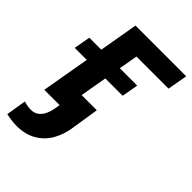

<svg xmlns="http://www.w3.org/2000/svg" viewBox="-222 -616 923 923"><g transform="rotate(45 239.5 -155.0)"><path d="M479.5 -528.3 461.4 -426.3H243.2L168.9 0H43L134.8 -528.3ZM344.7 -330.1 329.6 -246.1H3.9L19 -330.1ZM164.6 -108.9H291L270 26.4Q262.7 82.5 238 125.7Q213.4 168.9 171.1 193.1Q128.9 217.3 69.8 217.3Q51.8 216.8 34.7 214.6Q17.6 212.4 0 208.5L16.6 106Q28.3 109.4 40.3 111.6Q52.2 113.8 64.5 113.8Q89.4 113.8 105.2 101.1Q121.1 88.4 130.1 68.6Q139.2 48.8 142.6 26.9Z"/></g></svg>

Font: Roboto SemiBold
Style: Italic
Weight: 600
Designer: Christian Robertson
Foundry: Google
Version: Version 3.009; 2024